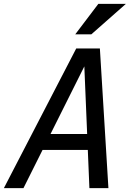

<svg xmlns="http://www.w3.org/2000/svg" viewBox="-53 -970 669 990"><path d="M-33 0 340 -720H428L68 0ZM408 0 378 -720H462L506 0ZM142 -279H455L436 -197H123ZM418 -793H335L454 -950H596Z"/></svg>

Font: Instrument Sans SemiCondensed Medium
Style: Italic
Weight: 500
Width: 4
Italic angle: -13°
Designer: Rodrigo Fuenzalida
Foundry: fragTYPE
Version: Version 1.000;gftools[0.9.28]